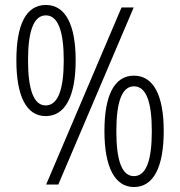

<svg xmlns="http://www.w3.org/2000/svg" viewBox="-20 -744 725 774"><path d="M165 -724C85 -724 46 -645 46 -501C46 -357 86 -276 164 -276C243 -276 285 -356 285 -501C285 -646 243 -724 165 -724ZM519 -714H470L166 0H215ZM165 -682C213 -682 237 -620 237 -501C237 -381 213 -319 164 -319C117 -319 93 -380 93 -501C93 -622 117 -682 165 -682ZM520 -439C442 -439 401 -362 401 -216C401 -68 444 10 520 10C597 10 640 -67 640 -216C640 -361 598 -439 520 -439ZM520 -396C569 -396 592 -334 592 -215C592 -97 569 -34 520 -34C472 -34 449 -95 449 -215C449 -337 473 -396 520 -396Z"/></svg>

Font: Noto Sans Display SemiCondensed Light
Style: Regular
Weight: 300
Width: 4
Designer: Monotype Design Team
Foundry: Monotype Imaging Inc.
Version: Version 1.900